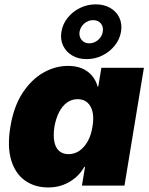

<svg xmlns="http://www.w3.org/2000/svg" viewBox="-20 -844 678 873"><path d="M199.2 8.3Q137.7 8.3 93.5 -23.2Q49.3 -54.7 30.8 -116.2Q12.2 -177.7 27.3 -268.1Q42.5 -360.4 82.8 -421.6Q123 -482.9 177.2 -513.7Q231.4 -544.4 289.1 -544.4Q327.1 -544.4 354.5 -532.2Q381.8 -520 399.2 -498.8Q416.5 -477.5 423.8 -450.7H426.8L440.9 -535.6H634.3L545.9 0H352.5L366.7 -85.4H363.3Q347.7 -57.1 323 -36.1Q298.3 -15.1 267.3 -3.4Q236.3 8.3 199.2 8.3ZM291.5 -143.1Q318.8 -143.1 341.1 -158.4Q363.3 -173.8 378.9 -201.7Q394.5 -229.5 400.4 -268.1Q407.2 -306.6 400.9 -334.7Q394.5 -362.8 377.2 -377.9Q359.9 -393.1 333 -393.1Q306.2 -393.1 284.9 -377.9Q263.7 -362.8 249 -334.7Q234.4 -306.6 227.5 -268.1Q221.7 -229.5 226.8 -201.2Q231.9 -172.9 248.5 -158Q265.1 -143.1 291.5 -143.1ZM374 -575.2Q335.9 -575.2 308.1 -591.8Q280.3 -608.4 266.8 -636.7Q253.4 -665 259.3 -699.7Q265.1 -735.4 287.8 -763.4Q310.5 -791.5 344 -807.9Q377.4 -824.2 415 -824.2Q453.6 -824.2 481.4 -807.9Q509.3 -791.5 522.7 -763.4Q536.1 -735.4 530.3 -699.7Q524.4 -665 501.7 -636.7Q479 -608.4 445.6 -591.8Q412.1 -575.2 374 -575.2ZM385.7 -647Q408.2 -647 426 -662.4Q443.8 -677.7 447.3 -699.7Q451.2 -722.2 438.5 -737.3Q425.8 -752.4 403.3 -752.4Q381.3 -752.4 363.5 -737.3Q345.7 -722.2 341.8 -699.7Q338.4 -677.7 351.1 -662.4Q363.8 -647 385.7 -647Z"/></svg>

Font: Inter 20pt Black
Style: Italic
Weight: 900
Italic angle: -9.3988°
Version: Version 4.001;git-66647c0bb